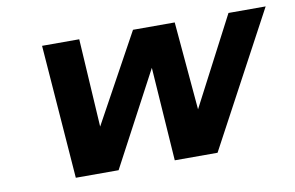

<svg xmlns="http://www.w3.org/2000/svg" viewBox="-59 -604 1088 707"><g transform="rotate(-10 485.0 -250.0)"><path d="M702 0H542L518 -350L332 0H172L134 -500H273L293 -170L474 -500H630L659 -170L831 -500H970Z"/></g></svg>

Font: Perun
Style: Bold Italic
Weight: 700
Italic angle: -12°
Foundry: Copyright (c) Stefan Peev, Context Ltd, 2016
Version: Version 1.027